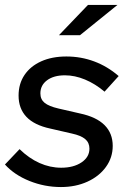

<svg xmlns="http://www.w3.org/2000/svg" viewBox="-35 -745 512 775"><path d="M211 10Q145 10 84 -14.5Q23 -39 -15 -81L44 -143Q82 -106 124.5 -87Q167 -68 212 -68Q262 -68 294 -89.5Q326 -111 326 -145Q326 -169 309 -183.5Q292 -198 255 -206L168 -226Q103 -240 71.5 -273.5Q40 -307 40 -359Q40 -407 64 -442.5Q88 -478 131.5 -497.5Q175 -517 233 -517Q292 -517 345.5 -497Q399 -477 444 -438L387 -375Q349 -407 308 -424Q267 -441 227 -441Q182 -441 155 -421Q128 -401 128 -368Q128 -344 145 -330Q162 -316 201 -307L288 -287Q354 -273 387 -240Q420 -207 420 -156Q420 -109 392.5 -71Q365 -33 317.5 -11.5Q270 10 211 10ZM203 -603 320 -725H439L288 -603Z"/></svg>

Font: Red Hat Display SemiBold
Style: Italic
Weight: 600
Italic angle: -12°
Designer: Pentagram, MCKL
Foundry: Pentagram, MCKL
Version: Version 1.023